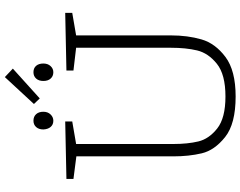

<svg xmlns="http://www.w3.org/2000/svg" viewBox="-120 -864 992 792"><g transform="rotate(-90 376.0 -468.0)"><path d="M719 -695V-666L626 -650V-259Q626 -190 609.5 -133Q593 -76 537 -34Q481 8 374 8Q261 8 206.5 -35.5Q152 -79 139.5 -132Q127 -185 127 -249V-649L34 -661V-690L271 -695V-666L178 -650V-249Q178 -190 188.5 -146Q199 -102 242 -68Q285 -34 374 -34Q465 -34 509 -69.5Q553 -105 564 -151Q575 -197 575 -259V-650L481 -661V-690ZM489 -911 366 -800 343 -824 454 -944ZM238 -785Q238 -804 248 -815Q258 -826 274 -826Q291 -826 301 -815Q311 -804 311 -785Q311 -767 300 -755.5Q289 -744 274 -744Q258 -744 248.5 -755Q239 -766 238 -785ZM438 -785Q438 -804 448 -815Q458 -826 474 -826Q491 -826 500.5 -815Q510 -804 510 -785Q510 -767 499.5 -755.5Q489 -744 474 -744Q458 -744 448 -755Q438 -766 438 -785Z"/></g></svg>

Font: Bitter Pro Light
Style: Regular
Weight: 300
Designer: Sol Matas, and Bitter project Authors
Foundry: Sol Matas
Version: Version 1.010